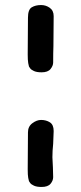

<svg xmlns="http://www.w3.org/2000/svg" viewBox="-20 -615 323 762"><path d="M145 -328Q126 -328 115 -333Q104 -338 100 -343.5Q96 -349 95 -351Q94 -353 92 -364.5Q90 -376 90 -399L91 -545Q91 -577 106 -586Q121 -595 143 -595Q162 -595 177.5 -584Q193 -573 193 -551L192 -432Q191 -406 191 -367Q191 -354 180.5 -341Q170 -328 145 -328ZM145 127Q126 127 115 122Q104 117 100 111.5Q96 106 95 104Q94 102 92 91Q90 80 90 57L91 -90Q91 -113 108.5 -126Q126 -139 143 -139Q163 -139 178 -129.5Q193 -120 193 -95Q193 -80 191 -44Q188 -17 188 9Q188 20 190 50L191 88Q191 102 180.5 114.5Q170 127 145 127Z"/></svg>

Font: Itim
Style: Regular
Weight: 400
Designer: Suppakit Chalermlarp
Version: Version 1.002g